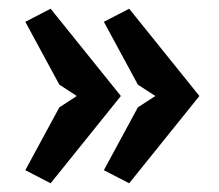

<svg xmlns="http://www.w3.org/2000/svg" viewBox="-20 -465 501 440"><path d="M156 -245 116 -219 38 -75 96 -45 257 -245 96 -445 38 -415 116 -271ZM218 -75 276 -45 437 -245 276 -445 218 -415 296 -271 336 -245 296 -219Z"/></svg>

Font: Pescante Normal
Style: Regular
Weight: 400
Designer: Ariel Martín Pérez
Foundry: Tunera Type Foundry
Version: Version 1.000;FEAKit 1.0